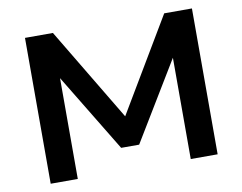

<svg xmlns="http://www.w3.org/2000/svg" viewBox="-77 -810 1154 914"><g transform="rotate(-10 500.0 -352.5)"><path d="M97 0V-705H232L513 -236H491L770 -705H904V0H774V-511H787L544 -110H457L213 -512H228V0Z"/></g></svg>

Font: Nunito Sans 10pt SemiExpanded
Style: Bold
Weight: 700
Width: 6
Designer: Vernon Adams
Foundry: Vernon Adams
Version: Version 3.101;gftools[0.9.27]